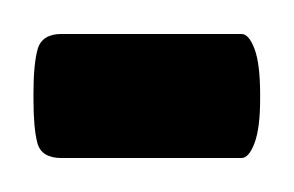

<svg xmlns="http://www.w3.org/2000/svg" viewBox="-38 -93 173 113"><path d="M-1.8 -73Q-13.2 -73 -15.8 -64.2Q-18.3 -55.4 -18.3 -38.1V-34.5Q-18.3 -17.6 -16 -8.8Q-13.6 0 -1.8 0H104.1Q108.5 0 111.8 -8.8Q115.1 -17.6 115.1 -34.8V-37.4Q115.1 -55.4 111.8 -64.2Q108.5 -73 104.1 -73Z"/></svg>

Font: Parastoo
Style: Regular
Weight: 400
Foundry: Saber Rastikerdar (saber.rastikerdar@gmail.com)
Version: Version 3.000